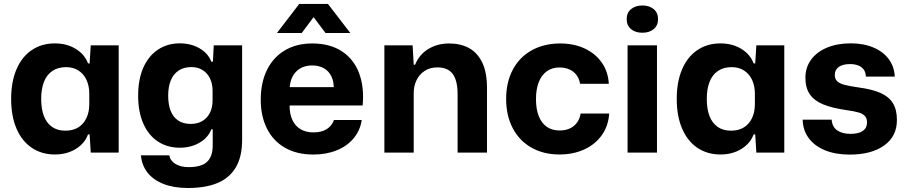

<svg xmlns="http://www.w3.org/2000/svg" viewBox="-20 -763 4537 960"><path d="M35.7 -268.3Q35.7 -354.6 62.7 -417.1Q89.7 -479.6 139.2 -512.8Q188.7 -546 254.1 -546Q314 -546 358.7 -518.6Q403.4 -491.3 420.1 -445.9H428.1L433.7 -536.3H573.4V0H433.7L428.1 -91H420.1Q403.4 -45.6 358.7 -18.1Q314 9.4 254.1 9.4Q188.7 9.4 139.2 -23.8Q89.7 -57 62.7 -119.6Q35.7 -182.3 35.7 -268.3ZM426.4 -241.9V-295Q426.4 -333.4 412.4 -363.6Q398.3 -393.7 372.1 -410.5Q345.9 -427.3 310.7 -427.3Q269.7 -427.3 241.5 -408Q213.3 -388.7 199.6 -353.2Q185.9 -317.7 185.9 -268.3Q185.9 -219.1 199.2 -183.6Q212.6 -148.1 239.7 -128.9Q266.9 -109.6 307.1 -109.6Q345.9 -109.6 372.4 -126.7Q399 -143.9 412.7 -173.6Q426.4 -203.4 426.4 -241.9Z M684.7 13.7H826.4Q831.1 40.7 857.1 56.6Q883 72.6 923.4 72.6Q988.3 72.6 1015.9 45.6Q1043.6 18.7 1043.6 -35.7V-116.3H1036.6Q1020.9 -75 978 -49.7Q935.1 -24.4 879 -24.4Q816.3 -24.4 769.3 -55.6Q722.3 -86.7 696.5 -145.4Q670.7 -204.1 670.7 -285Q670.7 -366.1 696.7 -424.9Q722.7 -483.6 769.9 -514.9Q817 -546.3 879 -546.3Q934.4 -546.3 977.3 -521.7Q1020.1 -497.1 1036.6 -454.7H1044.6L1048.7 -536.3H1190.6V-64.3Q1190.6 22 1158.1 75.4Q1125.7 128.7 1065.5 152.9Q1005.3 177 919.9 177Q850 177 798.5 157.1Q747 137.1 717.9 100.4Q688.9 63.6 684.7 13.7ZM1042.9 -261.3V-309.3Q1042.9 -344 1029.8 -371.1Q1016.7 -398.1 992.7 -412.9Q968.7 -427.6 937.3 -427.6Q899 -427.6 872.8 -410Q846.6 -392.4 833.7 -360.5Q820.9 -328.6 820.9 -285Q820.9 -241 833 -209.4Q845.1 -177.9 870.6 -160.6Q896.1 -143.4 933.7 -143.4Q968.7 -143.4 993.4 -158.9Q1018.1 -174.3 1030.5 -200.6Q1042.9 -227 1042.9 -261.3Z M1283.7 -264.3Q1283.7 -350.3 1315.2 -413.8Q1346.7 -477.3 1404.7 -511.5Q1462.7 -545.7 1541.3 -545.7Q1630 -545.7 1689.8 -506.2Q1749.7 -466.7 1775.7 -396.5Q1801.7 -326.3 1793.3 -235.7H1428Q1427.7 -192 1442.5 -161.7Q1457.3 -131.3 1484 -116.2Q1510.7 -101 1546.7 -101Q1588 -101 1613.8 -117.5Q1639.7 -134 1649.7 -163H1788.7Q1781 -111 1748.3 -71.7Q1715.7 -32.3 1663.5 -11.3Q1611.3 9.7 1546.7 9.7Q1464 9.7 1404.8 -24.3Q1345.7 -58.3 1314.7 -120.2Q1283.7 -182 1283.7 -264.3ZM1415.3 -327.3H1662.7L1649 -313Q1650.3 -353.3 1637.2 -380.7Q1624 -408 1599.5 -421.8Q1575 -435.7 1541.3 -435.7Q1489.3 -435.7 1458.8 -403Q1428.3 -370.3 1428.3 -313ZM1476.2 -743.4H1619.7L1731.5 -598.1H1607.5L1548 -677.3L1488.7 -598.1H1364.7Z M1901.9 -536.3H2043L2048.6 -439.3H2055.4Q2076.4 -490.7 2121.9 -518.2Q2167.3 -545.7 2225.6 -545.7Q2281.9 -545.7 2324.2 -523.1Q2366.6 -500.4 2390.8 -451Q2415 -401.6 2415 -323.6V0H2268V-291.9Q2268 -360 2243.8 -393Q2219.6 -426 2167 -426Q2130 -426 2103.3 -408.5Q2076.6 -391 2062.6 -361.9Q2048.6 -332.7 2048.6 -298.3V0H1901.9Z M2510.7 -268.4Q2510.7 -351.7 2543.9 -414.5Q2577.1 -477.3 2638.7 -511.5Q2700.3 -545.7 2781.9 -545.7Q2849.4 -545.7 2903.7 -520.4Q2958 -495 2989.5 -449.2Q3021 -403.4 3024 -344H2880.9Q2873 -384 2845.5 -404.9Q2818 -425.7 2778.4 -425.7Q2739.7 -425.7 2713.4 -406.2Q2687 -386.7 2673.4 -351.4Q2659.9 -316 2659.9 -267.7Q2659.9 -216.3 2674.3 -181.1Q2688.7 -145.9 2715.1 -128.2Q2741.4 -110.6 2777.4 -110.6Q2822 -110.6 2849.6 -133.6Q2877.1 -156.7 2883.1 -195.4H3025.9Q3022.1 -134.1 2989.3 -87.6Q2956.4 -41.1 2901.5 -15.9Q2846.6 9.4 2777.4 9.4Q2697.6 9.4 2637 -25Q2576.4 -59.4 2543.6 -122.3Q2510.7 -185.1 2510.7 -268.4Z M3117.9 -536.3H3264.9V0H3117.9ZM3113.4 -667.4Q3113.4 -699.3 3135.3 -717.4Q3157.1 -735.6 3191.9 -735.6Q3226.6 -735.6 3248.4 -717.4Q3270.3 -699.3 3270.3 -667.4Q3270.3 -635.6 3248.4 -617.4Q3226.6 -599.3 3191.9 -599.3Q3157.1 -599.3 3135.3 -617.4Q3113.4 -635.6 3113.4 -667.4Z M3363.7 -268.3Q3363.7 -354.6 3390.7 -417.1Q3417.7 -479.6 3467.2 -512.8Q3516.7 -546 3582.1 -546Q3642 -546 3686.7 -518.6Q3731.4 -491.3 3748.1 -445.9H3756.1L3761.7 -536.3H3901.4V0H3761.7L3756.1 -91H3748.1Q3731.4 -45.6 3686.7 -18.1Q3642 9.4 3582.1 9.4Q3516.7 9.4 3467.2 -23.8Q3417.7 -57 3390.7 -119.6Q3363.7 -182.3 3363.7 -268.3ZM3754.4 -241.9V-295Q3754.4 -333.4 3740.4 -363.6Q3726.3 -393.7 3700.1 -410.5Q3673.9 -427.3 3638.7 -427.3Q3597.7 -427.3 3569.5 -408Q3541.3 -388.7 3527.6 -353.2Q3513.9 -317.7 3513.9 -268.3Q3513.9 -219.1 3527.2 -183.6Q3540.6 -148.1 3567.7 -128.9Q3594.9 -109.6 3635.1 -109.6Q3673.9 -109.6 3700.4 -126.7Q3727 -143.9 3740.7 -173.6Q3754.4 -203.4 3754.4 -241.9Z M3993.4 -164.7H4138.3Q4140.9 -128.9 4165.9 -111.3Q4191 -93.7 4232.6 -93.7Q4273 -93.7 4294.1 -108.5Q4315.1 -123.3 4315.1 -149.9Q4315.1 -170.4 4305.4 -182.1Q4295.6 -193.7 4274.9 -200.1Q4254.1 -206.6 4212.1 -212.4Q4139 -223.1 4095.1 -241.4Q4051.1 -259.6 4029.1 -291.6Q4007 -323.6 4007 -375Q4007 -425.6 4035.4 -464.5Q4063.7 -503.4 4115.2 -524.9Q4166.7 -546.3 4233.6 -546.3Q4297.7 -546.3 4346.7 -525.6Q4395.7 -505 4423.6 -467.6Q4451.4 -430.3 4453.9 -380.1H4309.3Q4308.7 -401.4 4298.6 -415.2Q4288.6 -429 4271.1 -435.8Q4253.6 -442.6 4229.6 -442.6Q4194.1 -442.6 4174.1 -428.4Q4154 -414.1 4154 -388.3Q4154 -368.6 4165.5 -357.2Q4177 -345.9 4201 -339.2Q4225 -332.6 4271 -326Q4339.9 -317 4381.9 -298.6Q4423.9 -280.1 4444.2 -247.6Q4464.6 -215 4464.6 -162.9Q4464.6 -81 4400.6 -35.5Q4336.7 10 4228.7 10Q4157.7 10 4105 -11.6Q4052.3 -33.3 4023.3 -72.9Q3994.3 -112.4 3993.4 -164.7Z"/></svg>

Font: Mona Sans VF XLt
Style: Regular
Weight: 200
Designer: Deni Anggara
Foundry: GitHub
Version: Version 2.000;Glyphs 3.2.3 (3260)